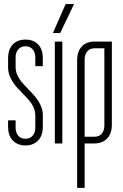

<svg xmlns="http://www.w3.org/2000/svg" viewBox="-20 -700 598 937"><path d="M19.5 -112.8H56.2V-76.2Q56.2 -53.7 68.6 -38.3Q81.1 -22.9 104.5 -22.9Q127.4 -22.9 139.9 -38.3Q152.3 -53.7 152.3 -76.2V-137.7Q152.3 -153.8 147.2 -167.7Q142.1 -181.6 133.5 -194.6Q125 -207.5 114 -219.2Q103 -231 91.8 -242.7Q78.1 -256.3 65.2 -270.5Q52.2 -284.7 42 -300.5Q31.7 -316.4 25.6 -334Q19.5 -351.6 19.5 -372.1V-417.5Q19.5 -437 24.9 -453.4Q30.3 -469.7 41 -481.7Q51.8 -493.7 67.6 -500.2Q83.5 -506.8 104.5 -506.8Q125 -506.8 140.9 -500.2Q156.7 -493.7 167.5 -481.7Q178.2 -469.7 183.6 -453.4Q189 -437 189 -417.5V-377.4H152.3V-420.4Q152.3 -442.9 139.9 -458.5Q127.4 -474.1 104.5 -474.1Q81.1 -474.1 68.6 -458.5Q56.2 -442.9 56.2 -420.4V-372.1Q56.2 -355.5 61.5 -341.1Q66.9 -326.7 75.4 -314Q84 -301.3 95 -289.3Q106 -277.3 117.2 -265.6Q130.9 -251.5 143.8 -237.3Q156.7 -223.1 166.7 -207.5Q176.8 -191.9 182.9 -174.6Q189 -157.2 189 -137.7V-79.6Q189 -60.5 183.6 -44.2Q178.2 -27.8 167.5 -15.9Q156.7 -3.9 140.9 2.9Q125 9.8 104.5 9.8Q83.5 9.8 67.6 2.9Q51.8 -3.9 41 -15.9Q30.3 -27.8 24.9 -44.2Q19.5 -60.5 19.5 -79.6Z M247.6 0V-497.1H284.2V0ZM300.3 -680.2H341.3L273.9 -539.1H238.3Z M525.9 -89.4Q525.9 -70.3 520.5 -54Q515.1 -37.6 504.4 -25.6Q493.7 -13.7 477.8 -6.8Q461.9 0 441.4 0H393.1V216.8H356.4V-408.2Q356.4 -427.2 361.8 -443.6Q367.2 -460 377.9 -471.9Q388.7 -483.9 404.5 -490.5Q420.4 -497.1 441.4 -497.1H525.9ZM489.3 -464.4H441.4Q418 -464.4 405.5 -448.7Q393.1 -433.1 393.1 -410.6V-32.7H441.4Q464.4 -32.7 476.8 -48.1Q489.3 -63.5 489.3 -85.9Z"/></svg>

Font: Tulpen One
Style: Regular
Weight: 400
Designer: Naima Ben Ayed
Foundry: Naima Ben Ayed, Anton Koovit
Version: Version 1.002